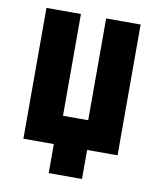

<svg xmlns="http://www.w3.org/2000/svg" viewBox="-78 -612 657 795"><g transform="rotate(10 251.0 -214.0)"><path d="M181 122V0H53V-550H198V-122H304V-550H449V0H321V122Z"/></g></svg>

Font: Noto Sans ExtraCondensed ExtraBold
Style: Regular
Weight: 800
Width: 2
Designer: Monotype Design Team
Foundry: Monotype Imaging Inc.
Version: Version 2.013; ttfautohint (v1.8.4.7-5d5b)